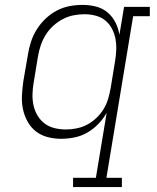

<svg xmlns="http://www.w3.org/2000/svg" viewBox="-20 -558 640 783"><path d="M278 205V167H371L415 -98Q401 -73 380.5 -52Q360 -31 335.5 -17Q311 -3 283.5 2.5Q256 8 229 8Q229 8 229 8Q229 8 229 8Q201 8 174 1Q147 -6 126 -22.5Q105 -39 92 -63Q79 -87 73.5 -113.5Q68 -140 69.5 -168.5Q71 -197 75 -226L94 -336Q98 -362 106.5 -388Q115 -414 130 -438Q145 -462 166 -482Q187 -502 212 -515Q237 -528 263.5 -533Q290 -538 317 -538Q346 -538 372.5 -531Q399 -524 419 -507Q439 -490 451 -466Q463 -442 467 -416L486 -530H591V-492H523L414 167H477V205ZM249 -30Q270 -30 292.5 -34.5Q315 -39 335 -49.5Q355 -60 372.5 -76.5Q390 -93 402 -112.5Q414 -132 420.5 -153.5Q427 -175 431 -197L449 -307Q453 -330 454 -353.5Q455 -377 451 -399Q447 -421 436.5 -441Q426 -461 409.5 -474.5Q393 -488 370.5 -494Q348 -500 325 -500Q302 -500 279.5 -495.5Q257 -491 236 -480Q215 -469 197 -452.5Q179 -436 166.5 -416Q154 -396 146.5 -374Q139 -352 135 -329L117 -219Q113 -196 112.5 -172.5Q112 -149 117 -127Q122 -105 133.5 -86Q145 -67 162.5 -54Q180 -41 202.5 -35.5Q225 -30 249 -30Z"/></svg>

Font: Iosevka Curly Slab XLtEx
Style: Italic
Weight: 200
Width: 7
Italic angle: -9°
Monospace: yes
Designer: Belleve Invis
Foundry: Belleve Invis
Version: Version 11.1.0; ttfautohint (v1.8.3)